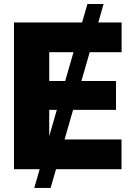

<svg xmlns="http://www.w3.org/2000/svg" viewBox="-20 -839 657 952"><path d="M149.9 92.8 413.6 -819.3H493.7L231 92.8ZM49.3 0V-727.5H583V-580.1H224.1V-437.5H555.2V-294.4H224.1V-147.5H582.5V0Z"/></svg>

Font: Inter 28pt ExtraBold
Style: Regular
Weight: 800
Designer: Rasmus Andersson
Foundry: rsms
Version: Version 4.001;git-66647c0bb